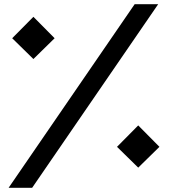

<svg xmlns="http://www.w3.org/2000/svg" viewBox="-20 -894 804 914"><path d="M21 0H133L733 -874H621ZM38 -712 139 -613 240 -712 139 -814ZM537 -195 638 -96 739 -195 638 -297Z"/></svg>

Font: Wafeq
Style: Bold
Weight: 700
Designer: Rasmus Andersson & Azza Alameddine
Foundry: Google & TypeTogether
Version: Version 3.000;FEAKit 1.0